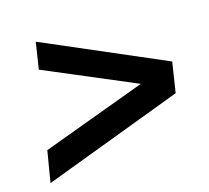

<svg xmlns="http://www.w3.org/2000/svg" viewBox="-78 -685 728 670"><g transform="rotate(-15 286.0 -350.0)"><path d="M26 -105 45 -219 420 -358 89 -498 104 -595 546 -405 529 -295Z"/></g></svg>

Font: MuseoModerno Medium
Style: Italic
Weight: 500
Italic angle: -9°
Designer: Pablo Cosgaya, Héctor Gatti, Marcela Romero, and the Authors of The MuseoModerno Project.
Foundry: Omnibus-Type Team
Version: Version 1.003